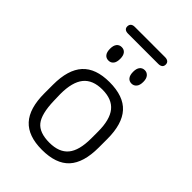

<svg xmlns="http://www.w3.org/2000/svg" viewBox="-192 -708 800 800"><g transform="rotate(45 208.0 -308.0)"><path d="M48 -215V-164Q48 -75 87 -32.5Q126 10 207 10Q290 10 329 -32.5Q368 -75 368 -164V-215Q368 -303 329 -346Q290 -389 207 -389Q126 -389 87 -346Q48 -303 48 -215ZM319 -209V-169Q319 -98 292 -65.5Q265 -33 208 -33Q149 -33 124.5 -63.5Q100 -94 98 -170L97 -209Q97 -279 124 -312.5Q151 -346 208 -346Q265 -346 292 -312.5Q319 -279 319 -209ZM140 -528Q126 -528 118 -518Q110 -508 110 -489Q110 -469 118 -459Q126 -449 140 -449Q154 -449 162 -459Q170 -469 170 -489Q170 -508 162 -518Q154 -528 140 -528ZM276 -528Q262 -528 254 -518Q246 -508 246 -489Q246 -469 254 -459Q262 -449 276 -449Q289 -449 297.5 -459Q306 -469 306 -489Q306 -508 297.5 -518Q289 -528 276 -528ZM119 -626Q107 -626 101 -620.5Q95 -615 95 -605Q95 -596 101 -591Q107 -586 119 -586H297Q308 -586 314.5 -591Q321 -596 321 -606Q321 -616 314.5 -621Q308 -626 297 -626Z"/></g></svg>

Font: Beiruti Light
Style: Regular
Weight: 300
Designer: Arlette Boutros
Foundry: Boutros
Version: Version 1.41